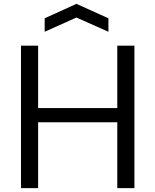

<svg xmlns="http://www.w3.org/2000/svg" viewBox="-20 -977 807 997"><path d="M89 -740H178V-416H589V-740H678V0H589V-342H178V0H89ZM212 -882 377 -957 543 -882V-812L377 -886L212 -812Z"/></svg>

Font: Encode Sans Normal
Style: Regular
Weight: 400
Designer: Pablo Impallari, Andres Torresi
Foundry: Pablo Impallari, Andres Torresi
Version: Version 1.000; ttfautohint (v1.00) -l 8 -r 50 -G 200 -x 14 -